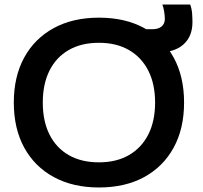

<svg xmlns="http://www.w3.org/2000/svg" viewBox="-20 -818 895 848"><path d="M417 10Q302 10 217.5 -36Q133 -82 87 -166Q41 -250 41 -365Q41 -480 87 -564Q133 -648 217.5 -694Q302 -740 417 -740Q533 -740 617 -694Q701 -648 747 -564Q793 -480 793 -365Q793 -250 747 -166Q701 -82 617 -36Q533 10 417 10ZM417 -101Q494 -101 549.5 -133Q605 -165 635 -224Q665 -283 665 -365Q665 -447 635 -506Q605 -565 549.5 -597Q494 -629 417 -629Q339 -629 283.5 -597Q228 -565 198.5 -506Q169 -447 169 -365Q169 -283 198.5 -224Q228 -165 283.5 -133Q339 -101 417 -101ZM607 -586V-689H653Q679 -689 693.5 -701Q708 -713 708 -734Q708 -748 705 -767Q702 -786 697 -798H820Q827 -779 828.5 -758.5Q830 -738 830 -720Q830 -657 790 -621.5Q750 -586 676 -586Z"/></svg>

Font: M PLUS 1 SemiBold
Style: Regular
Weight: 600
Designer: Coji Morishita
Foundry: UNDERFOREST DESIGN
Version: Version 1.001